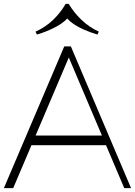

<svg xmlns="http://www.w3.org/2000/svg" viewBox="-20 -969 695 989"><path d="M0 0 311 -730H345L655 0H620L325 -695L340 -686L48 0ZM125 -221V-271H534V-221ZM170 -791 163 -806Q216 -830 254.5 -867.5Q293 -905 318 -949H334Q360 -905 399.5 -867Q439 -829 489 -806L482 -791Q445 -802 411 -817Q377 -832 351.5 -851Q326 -870 312 -892H340Q319 -858 270.5 -832Q222 -806 170 -791Z"/></svg>

Font: Savate ExtraLight
Style: Regular
Weight: 200
Designer: Max Esnée
Foundry: Plomb Type
Version: Version 2.000